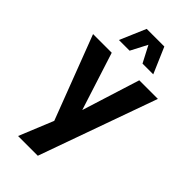

<svg xmlns="http://www.w3.org/2000/svg" viewBox="-308 -868 1172 1172"><g transform="rotate(45 278.0 -282.0)"><path d="M431.6 -622.6 359.4 -790.5H207L135.3 -622.6H227.5L283.2 -729.5L338.9 -622.6ZM397 -536.6 279.3 -162.1 159.2 -536.6H-2L205.1 5.4L114.3 227.1H284.7L557.6 -536.6Z"/></g></svg>

Font: Estedad-FD-VF Thin
Style: Regular
Weight: 100
Designer: Amin Abedi
Version: Version 5.0